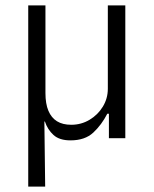

<svg xmlns="http://www.w3.org/2000/svg" viewBox="-20 -514 572 714"><path d="M85 180V-494H149V-168Q149 -128 160 -102Q171 -76 192 -63Q213 -50 245 -50Q282 -50 313 -68.5Q344 -87 362.5 -117.5Q381 -148 381 -184V-494H446V0H385V-91H379Q358 -50 327 -21Q296 8 242 8Q201 8 179 -12Q157 -32 147 -62H145L148 180Z"/></svg>

Font: Nunito Sans 7pt Condensed Light
Style: Regular
Weight: 300
Width: 3
Designer: Vernon Adams
Foundry: Vernon Adams
Version: Version 3.101;gftools[0.9.27]